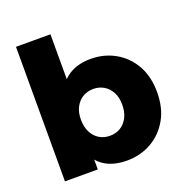

<svg xmlns="http://www.w3.org/2000/svg" viewBox="-133 -864 961 995"><g transform="rotate(-20 347.5 -366.5)"><path d="M402 9Q329 9 280.5 -21Q232 -51 208 -113Q184 -175 184 -272Q184 -367 209.5 -429Q235 -491 284 -521Q333 -551 402 -551Q476 -551 536.5 -517Q597 -483 632.5 -420.5Q668 -358 668 -272Q668 -185 632.5 -122.5Q597 -60 536.5 -25.5Q476 9 402 9ZM61 0V-742H251V-451L241 -272L242 -93V0ZM362 -142Q394 -142 419.5 -157Q445 -172 460.5 -201.5Q476 -231 476 -272Q476 -313 460.5 -341.5Q445 -370 419.5 -385Q394 -400 362 -400Q330 -400 304.5 -385Q279 -370 263.5 -341.5Q248 -313 248 -272Q248 -231 263.5 -201.5Q279 -172 304.5 -157Q330 -142 362 -142Z"/></g></svg>

Font: Montserrat Thin ExtraBold
Style: Regular
Weight: 800
Version: Version 9.000